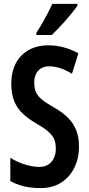

<svg xmlns="http://www.w3.org/2000/svg" viewBox="-20 -957 457 987"><path d="M386 -204Q386 -142 361.5 -93.5Q337 -45 293 -17.5Q249 10 189 10Q161 10 134 6.5Q107 3 82 -5Q57 -13 33 -26V-146Q69 -123 109 -111Q149 -99 183 -99Q210 -99 229 -111.5Q248 -124 257.5 -145.5Q267 -167 267 -192Q267 -220 259 -240Q251 -260 230 -279Q209 -298 170 -320Q129 -344 99.5 -370.5Q70 -397 54 -434.5Q38 -472 38 -528Q38 -587 61 -631Q84 -675 127 -699.5Q170 -724 229 -724Q270 -724 309.5 -713Q349 -702 383 -683L350 -578Q317 -598 288 -607Q259 -616 233 -616Q208 -616 191 -605.5Q174 -595 165 -576.5Q156 -558 156 -534Q156 -504 164.5 -484Q173 -464 194 -446.5Q215 -429 255 -406Q300 -381 329 -352Q358 -323 372 -287Q386 -251 386 -204ZM378 -928Q368 -913 352.5 -893.5Q337 -874 318 -852.5Q299 -831 280.5 -811.5Q262 -792 246 -777H167V-789Q185 -816 199.5 -841.5Q214 -867 226.5 -891Q239 -915 249 -937H378Z"/></svg>

Font: Noto Sans Display ExtraCondensed SemiBold
Style: Regular
Weight: 600
Width: 2
Designer: Monotype Design Team
Foundry: Monotype Imaging Inc.
Version: Version 2.003